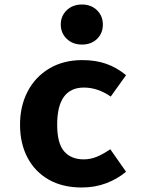

<svg xmlns="http://www.w3.org/2000/svg" viewBox="-20 -816 640 853"><path d="M470 -153 540 -53Q502 -21 452 -2Q402 17 343 17Q258 17 196.5 -18Q135 -53 102 -116Q69 -179 69 -262Q69 -345 103 -410Q137 -475 199.5 -512Q262 -549 346 -549Q405 -549 452 -532.5Q499 -516 540 -482L472 -387Q414 -427 353 -427Q234 -427 234 -262Q234 -179 265 -143.5Q296 -108 352 -108Q382 -108 410 -119.5Q438 -131 470 -153ZM437 -707Q437 -668 411 -643Q385 -618 344 -618Q303 -618 276.5 -643.5Q250 -669 250 -707Q250 -745 276.5 -770.5Q303 -796 344 -796Q385 -796 411 -770.5Q437 -745 437 -707Z"/></svg>

Font: Fira Mono
Style: Bold
Weight: 700
Monospace: yes
Designer: Carrois Corporate & Edenspiekermann AG
Foundry: Carrois Corporate GbR & Edenspiekermann AG
Version: Version 3.206